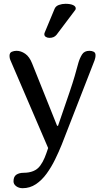

<svg xmlns="http://www.w3.org/2000/svg" viewBox="-20 -769 552 1009"><path d="M304 -8Q289 29 269.5 69Q250 109 225 143.5Q200 178 168.5 199Q137 220 99 220Q79 220 65 209.5Q51 199 51 184Q51 159 66 149Q81 139 105 139Q133 139 155 130Q177 121 191 102Q205 83 214.5 60Q224 37 233 9L35 -452Q32 -459 31 -465Q30 -471 30 -475Q30 -492 42 -497Q54 -502 67 -502Q90 -502 112.5 -486.5Q135 -471 149 -435L280 -108H285L345 -283Q363 -336 372.5 -369Q382 -402 392 -439Q399 -463 411 -482.5Q423 -502 450 -502Q463 -502 472.5 -497Q482 -492 482 -479Q482 -470 480.5 -464.5Q479 -459 477 -452ZM277 -586Q264 -570 240 -570Q229 -570 221 -575Q213 -580 213 -589Q213 -594 215 -598L267 -723Q273 -737 289.5 -743Q306 -749 324 -749Q349 -749 363.5 -742.5Q378 -736 378 -725Q378 -719 375 -716Z"/></svg>

Font: Marmelad
Style: Regular
Weight: 400
Designer: Manvel Shmavonyan
Foundry: Cyreal
Version: Version 1.110; ttfautohint (v1.8.4.7-5d5b)